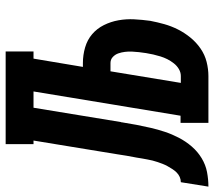

<svg xmlns="http://www.w3.org/2000/svg" viewBox="-116 -716 775 696"><g transform="rotate(-90 272.0 -367.5)"><path d="M-56 0 -40 -100Q-30 -100 -21 -104Q-12 -108 -5 -115Q2 -122 7.5 -130.5Q13 -139 18 -148Q23 -157 26.5 -166Q30 -175 33 -184Q36 -193 38.5 -202.5Q41 -212 42.5 -221.5Q44 -231 46 -240.5Q48 -250 49 -259Q53 -278 56 -297Q59 -316 62 -335L111 -634H98V-735H434V-634H408L378 -455H392Q421 -455 448.5 -447Q476 -439 496.5 -421.5Q517 -404 529.5 -379Q542 -354 547 -326Q552 -298 550.5 -269Q549 -240 545 -211Q540 -185 533 -160Q526 -135 514 -111Q502 -87 484.5 -65.5Q467 -44 444.5 -28.5Q422 -13 396 -6.5Q370 0 345 0H175V-101H201L289 -634H230L178 -317Q177 -316 177 -315Q177 -314 177 -313Q173 -287 168 -261Q163 -235 157 -209Q151 -183 142.5 -157.5Q134 -132 121 -107Q108 -82 89.5 -60.5Q71 -39 47 -24.5Q23 -10 -3.5 -5Q-30 0 -56 0ZM320 -100H345Q358 -100 370 -107Q382 -114 391 -125.5Q400 -137 406 -149Q412 -161 416 -174Q420 -187 423 -200Q426 -213 428 -226Q430 -239 431.5 -252Q433 -265 433.5 -277.5Q434 -290 432.5 -302.5Q431 -315 427 -326.5Q423 -338 414 -346.5Q405 -355 392 -355H362Z"/></g></svg>

Font: Iosevka Curly Slab Extended
Style: Bold Italic
Weight: 700
Width: 7
Italic angle: -9°
Monospace: yes
Designer: Belleve Invis
Foundry: Belleve Invis
Version: Version 11.0.0; ttfautohint (v1.8.3)